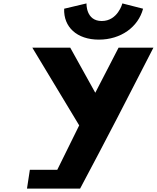

<svg xmlns="http://www.w3.org/2000/svg" viewBox="-20 -1104 918 1124"><path d="M138 0H449C594.3 -272.4 736.7 -548.2 878.2 -825H674.2L537.8 -561L391.2 -825H169.2L443.6 -370L315.3 -110H154.8ZM696.4 -1084C696.4 -1084 669.6 -981 575.6 -981C481.6 -981 486.4 -1084 486.4 -1084L355.6 -1053C351.3 -946 429.9 -872 558.9 -872C687.9 -872 789.3 -946 817.6 -1053Z"/></svg>

Font: Sztylet
Style: BdObl
Weight: 700
Foundry: Cannot Into Space Fonts, PlusOne Fonts
Version: Version 0.12